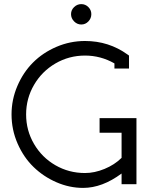

<svg xmlns="http://www.w3.org/2000/svg" viewBox="-20 -895 718 933"><path d="M423.8 -826.2Q423.8 -805.7 409.4 -790.8Q395 -775.9 375 -775.9Q355 -775.9 340.1 -791Q325.2 -806.2 325.2 -826.2Q325.2 -846.2 340.1 -860.6Q355 -875 375 -875Q395 -875 409.4 -860.6Q423.8 -846.2 423.8 -826.2ZM463.9 -250V-320.8H643.1V0H570.8V-51.8Q476.6 18.1 383.8 18.1Q317.4 18.1 254.4 -9.3Q191.4 -36.6 143.1 -83.5Q94.7 -130.4 65.4 -197.5Q36.1 -264.6 36.1 -338.9Q36.1 -411.1 64.5 -477.3Q92.8 -543.5 140.6 -591.3Q188.5 -639.2 254.6 -667.5Q320.8 -695.8 393.1 -695.8Q508.8 -695.8 600.1 -629.9L606.9 -625V-562H536.1V-586.9Q469.2 -625 393.1 -625Q315.4 -625 249.5 -586.7Q183.6 -548.3 145.3 -482.4Q106.9 -416.5 106.9 -338.9Q106.9 -261.2 145.3 -195.6Q183.6 -129.9 249.3 -92Q314.9 -54.2 393.1 -54.2Q439.5 -54.2 488 -74.2Q536.6 -94.2 570.8 -127.9V-250Z"/></svg>

Font: Rawengulk
Style: Bold
Weight: 700
Version: Version 0.92